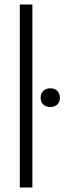

<svg xmlns="http://www.w3.org/2000/svg" viewBox="-20 -828 284 848"><path d="M67.5 0V-808H123V0ZM202 -355.5Q182.5 -355.5 171 -366.5Q159.5 -377.5 159.5 -396Q159.5 -415 171 -426.5Q182.5 -438 202 -438Q222 -438 233.2 -426.5Q244.5 -415 244.5 -396Q244.5 -377.5 233.2 -366.5Q222 -355.5 202 -355.5Z"/></svg>

Font: Encode Sans Condensed Light
Style: Regular
Weight: 300
Width: 3
Designer: Multiple Designers
Foundry: Impallari Type
Version: Version 3.000; ttfautohint (v1.8.3) -l 8 -r 50 -G 200 -x 14 